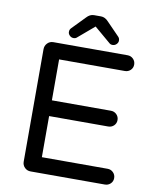

<svg xmlns="http://www.w3.org/2000/svg" viewBox="-94 -949 827 1021"><g transform="rotate(10 319.0 -438.5)"><path d="M543 -85Q561 -85 573.5 -72.5Q586 -60 586 -42Q586 -24 573.5 -12Q561 0 543 0H142Q123 0 110 -13Q97 -26 97 -45V-652Q97 -671 110 -684.5Q123 -698 142 -698H543Q561 -698 573.5 -685.5Q586 -673 586 -655Q586 -637 573.5 -625Q561 -613 543 -613H188V-392H507Q525 -392 537.5 -379.5Q550 -367 550 -349Q550 -331 537.5 -319Q525 -307 507 -307H188V-85ZM484 -768Q485 -757 476 -747.5Q467 -738 454 -738Q443 -738 436 -745L349 -819L262 -745Q255 -738 244 -738Q231 -738 222 -747.5Q213 -757 214 -768Q214 -779 222 -787L290 -857Q308 -877 330 -877H368Q390 -877 408 -857L476 -787Q484 -779 484 -768Z"/></g></svg>

Font: Varela Round
Style: Regular
Weight: 400
Designer: Joe Prince
Foundry: Joe Prince
Version: Version 1.000